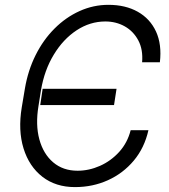

<svg xmlns="http://www.w3.org/2000/svg" viewBox="-20 -757 693 787"><path d="M515.6 -223.4H588.4Q572.1 -150.9 528.4 -98.7Q484.7 -46.5 422.4 -18.3Q360.1 9.9 287.3 9.9Q208.5 9.9 153.9 -32.3Q99.4 -74.6 76.5 -148.6Q53.6 -222.7 69.2 -317.1L82 -393.5Q94.5 -468 125.9 -530.9Q157.3 -593.8 203.5 -639.9Q249.6 -686.1 306.1 -711.6Q362.6 -737.2 424.4 -737.2Q494.3 -737.2 544.7 -708.8Q595.2 -680.4 619.5 -627.7Q643.8 -574.9 635.3 -501.8H562.5Q566.8 -554 546.9 -591.4Q527 -628.9 491.3 -649Q455.6 -669 411.9 -669Q349.1 -669 294 -632.8Q239 -596.6 200.5 -533Q161.9 -469.5 148.1 -387.8L137.8 -322.8Q125 -245.7 141.3 -185.7Q157.7 -125.7 198.2 -91.4Q238.6 -57.2 297.9 -57.2Q344.8 -57.2 389.9 -77.2Q435 -97.3 468.8 -134.6Q502.5 -171.9 515.6 -223.4ZM457.7 -393.1 447.4 -326.3H144.9L154.8 -393.1Z"/></svg>

Font: Inter UI Light
Style: Italic
Weight: 300
Italic angle: 9.39999°
Designer: Rasmus Andersson
Foundry: rsms
Version: 3.2;8d6f07862